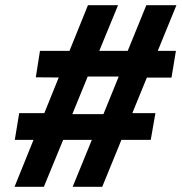

<svg xmlns="http://www.w3.org/2000/svg" viewBox="-20 -720 700 740"><path d="M118 -422 258 -421 280 -425H475L498 -421H641L658 -524H134ZM37 -181H561L579 -284H452L425 -280H211L186 -284H54ZM544 -700 456 -484 451 -458 366 -249 352 -225 260 0H374L660 -700ZM319 -700 36 0H149L242 -226L246 -249L332 -459L347 -486L435 -700Z"/></svg>

Font: Jost SemiBold
Style: Italic
Weight: 600
Italic angle: -5°
Version: Version 3.710